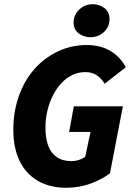

<svg xmlns="http://www.w3.org/2000/svg" viewBox="-20 -876 640 908"><path d="M293 12Q216 12 159.5 -20.5Q103 -53 73 -114.5Q43 -176 43 -262Q43 -348 69 -421.5Q95 -495 142 -548.5Q189 -602 253 -632.5Q317 -663 390 -663Q455 -663 501.5 -635.5Q548 -608 575 -558L475 -480Q457 -508 435.5 -521.5Q414 -535 383 -535Q351 -535 322.5 -521.5Q294 -508 271 -483.5Q248 -459 231 -426Q214 -393 204.5 -354Q195 -315 195 -272Q195 -223 207.5 -188Q220 -153 247.5 -133.5Q275 -114 319 -114Q336 -114 353 -119.5Q370 -125 383 -134L408 -252H307L329 -373H561L500 -56Q463 -28 409 -8Q355 12 293 12ZM407 -700Q377 -700 352.5 -718Q328 -736 328 -770Q328 -805 354.5 -830.5Q381 -856 418 -856Q449 -856 473.5 -838Q498 -820 498 -786Q498 -749 471.5 -724.5Q445 -700 407 -700Z"/></svg>

Font: Source Code Pro ExtraBold
Style: Italic
Weight: 800
Italic angle: -11°
Monospace: yes
Designer: Paul D. Hunt, Teo Tuominen
Foundry: Adobe Systems Incorporated
Version: Version 1.016;hotconv 1.0.116;makeotfexe 2.5.65601